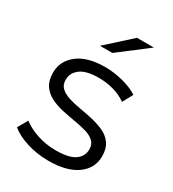

<svg xmlns="http://www.w3.org/2000/svg" viewBox="-179 -831 846 937"><g transform="rotate(30 244.5 -363.0)"><path d="M240 5Q175 5 117 -13.5Q59 -32 26 -60L58 -116Q89 -91 139 -74Q189 -57 245 -57Q320 -57 353 -80.5Q386 -104 386 -143Q386 -172 367.5 -188.5Q349 -205 318.5 -213.5Q288 -222 251.5 -228Q215 -234 179 -242Q143 -250 112.5 -265.5Q82 -281 63.5 -308Q45 -335 45 -380Q45 -445 99 -487.5Q153 -530 253 -530Q304 -530 355 -516.5Q406 -503 439 -481L408 -424Q373 -448 333 -458.5Q293 -469 253 -469Q182 -469 149 -444Q116 -419 116 -382Q115 -352 133.5 -335Q152 -318 182.5 -308.5Q213 -299 249.5 -293Q286 -287 322.5 -278.5Q359 -270 389.5 -255.5Q420 -241 438.5 -214.5Q457 -188 457 -145Q457 -77 400 -36Q343 5 240 5ZM178 -607 315 -731H410L248 -607Z"/></g></svg>

Font: Montserrat
Style: Regular
Weight: 400
Designer: Julieta Ulanovsky
Foundry: Julieta Ulanovsky
Version: Version 9.000; ttfautohint (v1.8.4.7-5d5b)